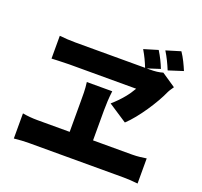

<svg xmlns="http://www.w3.org/2000/svg" viewBox="-149 -1038 1297 1235"><g transform="rotate(20 500.0 -420.0)"><path d="M947 -754C932 -790 912 -833 888 -868L789 -838C813 -799 830 -763 847 -722L947 -754ZM895 -591C902 -606 911 -617 922 -634L826 -699C800 -691 771 -688 739 -688H716L803 -716C789 -752 771 -789 748 -826L652 -797C675 -758 689 -728 705 -688H228C194 -688 154 -690 119 -694V-538C119 -538 198 -542 239 -542H697C671 -496 633 -448 575 -397L703 -313C774 -379 859 -509 895 -591ZM914 -144C887 -140 857 -135 817 -135H550V-341C550 -380 552 -426 558 -474H384C391 -425 390 -380 390 -342V-135H169C135 -135 100 -138 67 -144V28C103 24 138 22 169 22H817C842 22 883 24 914 28V-144Z"/></g></svg>

Font: Glow Sans SC Normal ExtraBold
Style: Regular
Weight: 800
Designer: Ryoko NISHIZUKA (kana, bopomofo & ideographs); Paul D. Hunt (Latin, Greek & Cyrillic); Sandoll Communications, Soo-young
Version: Version 0.93